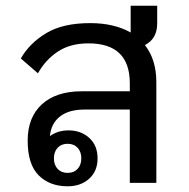

<svg xmlns="http://www.w3.org/2000/svg" viewBox="-20 -641 664 673"><path d="M435 -257H276Q221 -257 190 -232.5Q159 -208 155 -164Q183 -184 220 -184Q264 -184 293 -157.5Q322 -131 322 -86Q322 -41 292.5 -14.5Q263 12 217 12Q154 12 115.5 -26.5Q77 -65 77 -148Q77 -230 127 -275.5Q177 -321 266 -321H435V-349Q435 -489 290 -489Q226 -489 182.5 -460Q139 -431 113 -384L53 -436Q83 -489 141.5 -524.5Q200 -560 296 -560Q339 -560 374.5 -551.5Q410 -543 438 -527V-621H531V-559Q531 -505 488 -483Q528 -432 528 -353V0H435ZM217 -35Q239 -35 252 -49Q265 -63 265 -86Q265 -109 252 -123Q239 -137 217 -137Q195 -137 182 -123Q169 -109 169 -86Q169 -63 182 -49Q195 -35 217 -35Z"/></svg>

Font: IBM Plex Sans Thai Looped Text
Style: Regular
Weight: 450
Designer: Mike Abbink, Paul van der Laan, Pieter van Rosmalen, Ben Mitchell, Mark Frömberg
Foundry: Bold Monday
Version: Version 1.1